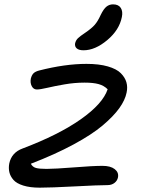

<svg xmlns="http://www.w3.org/2000/svg" viewBox="-20 -822 657 890"><path d="M367.2 -588.9Q345.7 -588.9 335.7 -597.7Q325.7 -606.4 328.1 -621.1Q331.5 -635.3 341.3 -644.8Q351.1 -654.3 376 -670.9Q405.3 -690.9 419.4 -707.3Q433.6 -723.6 446.8 -752.9Q460.4 -780.8 473.6 -791.3Q486.8 -801.8 503.9 -801.8Q529.3 -801.8 539.8 -785.4Q550.3 -769 544.9 -743.2Q533.2 -683.1 477.1 -636Q420.9 -588.9 367.2 -588.9ZM164.1 47.9Q119.1 47.9 87.9 38.1Q56.6 28.3 42.2 11.7Q27.8 -4.9 23.4 -23.7Q19 -42.5 22.9 -64Q33.7 -115.2 85 -133.8Q251.5 -196.8 354 -268.8Q456.5 -340.8 479 -408.2Q461.9 -425.3 437.3 -432.1Q412.6 -439 372.1 -439Q325.7 -439 279.3 -430.9Q232.9 -422.9 199.5 -415Q166 -407.2 150.9 -407.2Q135.3 -407.2 127.2 -422.6Q119.1 -438 123 -458Q127 -473.6 135 -481.9Q143.1 -490.2 161.1 -495.1Q281.7 -525.9 380.9 -525.9Q439 -525.9 479.7 -514.2Q520.5 -502.4 540 -482.7Q559.6 -462.9 565.9 -440.7Q572.3 -418.5 566.9 -393.1Q560.1 -358.4 533.2 -320.8Q506.3 -283.2 456.1 -240.7Q405.8 -198.2 320.3 -152.1Q234.9 -106 123 -63Q130.9 -47.9 146.5 -43.5Q162.1 -39.1 195.8 -39.1Q233.9 -39.1 322.5 -46.1Q411.1 -53.2 455.1 -53.2Q492.2 -53.2 511.7 -38.1Q531.2 -22.9 526.9 0Q523.9 15.6 510.7 25.9Q497.6 36.1 478 36.1Q438 36.1 327.1 42Q216.3 47.9 164.1 47.9Z"/></svg>

Font: Shantell Sans Irregular
Style: Italic
Weight: 400
Italic angle: -11.31°
Designer: Stephen Nixon, Anya Danilova, Shantell Martin
Foundry: Arrow Type
Version: Version 1.006;[9816181b4]